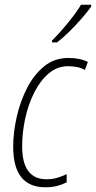

<svg xmlns="http://www.w3.org/2000/svg" viewBox="-20 -785 407 815"><path d="M173 10Q36 10 36 -162Q36 -223 51 -289Q66 -355 95 -411.5Q124 -468 167.5 -503.5Q211 -539 270 -539Q320 -539 353 -522L340 -488Q325 -497 306.5 -500.5Q288 -504 269 -504Q223 -504 187 -473.5Q151 -443 125.5 -392.5Q100 -342 87 -282Q74 -222 74 -164Q74 -24 178 -24Q201 -24 222 -30Q243 -36 263 -46V-11Q246 -2 223.5 4Q201 10 173 10ZM201 -613Q236 -648 270.5 -690.5Q305 -733 324 -765H367V-757Q352 -736 327 -707Q302 -678 274 -650.5Q246 -623 222 -605H201Z"/></svg>

Font: Noto Sans Condensed ExtraLight
Style: Italic
Weight: 200
Width: 3
Italic angle: -12°
Designer: Monotype Design Team
Foundry: Monotype Imaging Inc.
Version: Version 2.013; ttfautohint (v1.8.4.7-5d5b)